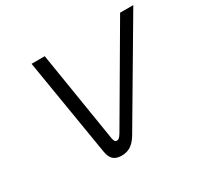

<svg xmlns="http://www.w3.org/2000/svg" viewBox="-143 -854 1093 1046"><g transform="rotate(-30 403.5 -330.5)"><path d="M167 -670 267 -64C274 -18 292 9 343 9C395 9 424 -19 450 -64L807 -670H724L393 -104C379 -81 372 -75 361 -75C350 -75 345 -81 341 -104L250 -670Z"/></g></svg>

Font: LT Wave Text Light Italic
Style: Regular
Weight: 300
Designer: Daniel Lyons
Version: Version 2.5 (Glyphs App)